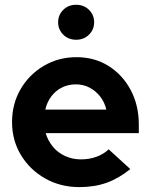

<svg xmlns="http://www.w3.org/2000/svg" viewBox="-20 -767 626 797"><path d="M309.4 9.7Q231 9.7 167.5 -26.2Q104 -62.1 67 -123.3Q30 -184.4 30 -260.3Q30 -335.9 65.5 -396.9Q101 -457.9 162 -493.8Q223 -529.7 297.7 -529.7Q372.6 -529.7 430.7 -493.1Q488.9 -456.5 522.5 -393.3Q556.2 -330.2 556.2 -249.6V-214.4H169.5Q179.1 -182.6 199.6 -157.9Q220.1 -133.2 250.3 -119.3Q280.6 -105.4 316 -105.4Q350.7 -105.4 380.6 -116.3Q410.4 -127.2 431.1 -147.1L520.8 -65.2Q473 -26.3 422.5 -8.3Q372 9.7 309.4 9.7ZM167.9 -312H421.4Q414 -343.4 395.5 -366.8Q377 -390.1 351.3 -403.5Q325.6 -416.8 295 -416.8Q263.5 -416.8 237.5 -404Q211.5 -391.1 193.6 -367.8Q175.7 -344.4 167.9 -312ZM296 -602Q263.9 -602 242.6 -623.1Q221.3 -644.2 221.3 -674.6Q221.3 -705 242.6 -726.1Q263.9 -747.2 296 -747.2Q328.2 -747.2 349.5 -726.1Q370.8 -705 370.8 -674.6Q370.8 -644.2 349.5 -623.1Q328.2 -602 296 -602Z"/></svg>

Font: Red Hat Display VF
Style: Regular
Weight: 300
Designer: Pentagram, MCKL
Foundry: Pentagram, MCKL
Version: Version 1.023